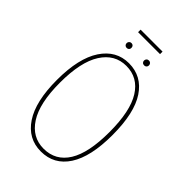

<svg xmlns="http://www.w3.org/2000/svg" viewBox="-257 -969 1078 1078"><g transform="rotate(45 282.5 -430.0)"><path d="M370.1 -850.1H195.8V-870.1H370.1ZM212.9 -780.8Q221.7 -780.8 226.8 -775.4Q231.9 -770 231.9 -761.2Q231.9 -752.4 226.8 -747.3Q221.7 -742.2 212.9 -742.2Q204.6 -742.2 199.2 -747.6Q193.8 -752.9 193.8 -761.2Q193.8 -769.5 199.2 -775.1Q204.6 -780.8 212.9 -780.8ZM352.1 -780.8Q360.4 -780.8 365.7 -775.1Q371.1 -769.5 371.1 -761.2Q371.1 -752.9 365.7 -747.6Q360.4 -742.2 352.1 -742.2Q342.8 -742.2 337.4 -747.6Q332 -752.9 332 -761.2Q332 -769.5 337.4 -775.1Q342.8 -780.8 352.1 -780.8ZM283.2 -690.9Q385.7 -690.9 444.3 -603Q502.9 -515.1 502.9 -339.8Q502.9 -168 445.3 -79.1Q387.7 9.8 283.2 9.8Q181.2 9.8 122.1 -79.1Q63 -168 63 -338.9Q63 -510.7 122.8 -600.8Q182.6 -690.9 283.2 -690.9ZM283.2 -669.9Q191.9 -669.9 138.9 -586.9Q85.9 -503.9 85.9 -338.9Q85.9 -176.3 138.9 -94.2Q191.9 -12.2 283.2 -12.2Q377.9 -12.2 428.5 -93.5Q479 -174.8 479 -339.8Q479 -506.3 427.5 -588.1Q376 -669.9 283.2 -669.9Z"/></g></svg>

Font: Fira Sans Compressed Thin
Style: Regular
Weight: 100
Width: 1
Designer: Carrois Corporate & Edenspiekermann AG
Foundry: Carrois Corporate GbR & Edenspiekermann AG
Version: Version 4.203;PS 004.203;hotconv 1.0.88;makeotf.lib2.5.64775